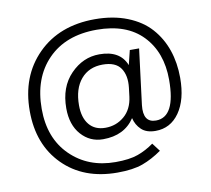

<svg xmlns="http://www.w3.org/2000/svg" viewBox="-90 -762 1165 1059"><g transform="rotate(-10 492.5 -232.5)"><path d="M507 -660Q609 -660 688.5 -628.5Q768 -597 817 -542Q866 -487 890.5 -415.5Q915 -344 915 -260Q915 -138 865 -66.5Q815 5 731 5Q680 5 652 -21.5Q624 -48 615 -87Q558 0 438 0Q365 0 316 -55Q267 -110 267 -203Q267 -322 336.5 -393.5Q406 -465 498 -465Q614 -465 648 -378L668 -459H720L681 -148Q670 -51 743 -51Q853 -51 853 -260Q853 -414 763.5 -507.5Q674 -601 507 -601Q333 -601 233 -498.5Q133 -396 133 -223Q133 -59 232 38.5Q331 136 484 136Q562 136 609.5 119Q657 102 700 71L735 117Q681 155 626.5 175Q572 195 484 195Q295 195 180.5 80Q66 -35 66 -223Q66 -418 187 -539Q308 -660 507 -660ZM506 -406Q429 -406 384 -353Q339 -300 339 -207Q339 -138 371 -99Q403 -60 462 -60Q522 -60 567 -98Q612 -136 621 -206L627 -255Q635 -323 606.5 -364.5Q578 -406 506 -406Z"/></g></svg>

Font: Work Sans
Style: Regular
Weight: 400
Designer: Wei Huang
Foundry: Wei Huang
Version: Version 1.032;PS 001.032;hotconv 1.0.70;makeotf.lib2.5.58329